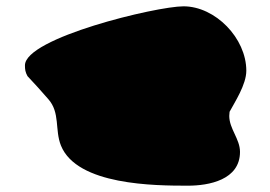

<svg xmlns="http://www.w3.org/2000/svg" viewBox="-20 -734 855 608"><path d="M67 -493C77 -483 124 -431 133 -420C171 -377 153 -323 173 -273C224 -147 471 -146 575 -146C641 -146 740 -164 740 -253C740 -294 706 -326 706 -367C706 -369 707 -378 707 -380C723 -410 760 -466 760 -510C760 -613 662 -714 561 -714C475 -714 59 -614 59 -527C59 -514 60 -506 67 -493Z"/></svg>

Font: CISF Camouflage Kit
Style: Ste
Weight: 400
Designer: Robert Jablonski, Jasper
Foundry: Cannot Into Space Fonts
Version: Version 1.27